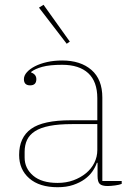

<svg xmlns="http://www.w3.org/2000/svg" viewBox="-20 -771 563 803"><path d="M221 12Q145 12 102.5 -25Q60 -62 60 -123Q60 -196 110 -232Q160 -268 276 -268H387V-360Q387 -430 349 -465Q311 -500 240 -500Q188 -500 157 -491.5Q126 -483 110 -470V-468Q132 -460 132 -440Q132 -414 106 -414Q80 -414 80 -440Q80 -455 92.5 -469Q105 -483 126.5 -494Q148 -505 177 -511.5Q206 -518 240 -518Q317 -518 362.5 -478.5Q408 -439 408 -363V-14H489V-2Q480 2 461.5 4.5Q443 7 430 7Q407 7 397.5 -1.5Q388 -10 388 -35V-90H385Q379 -72 366.5 -54Q354 -36 334 -21.5Q314 -7 286 2.5Q258 12 221 12ZM221 -6Q257 -6 287 -17Q317 -28 339.5 -46.5Q362 -65 374.5 -90Q387 -115 387 -144V-252H282Q226 -252 187.5 -244.5Q149 -237 126 -222Q103 -207 93 -185.5Q83 -164 83 -136V-112Q83 -67 118.5 -36.5Q154 -6 221 -6ZM143 -739 162 -751 272 -597 259 -588Z"/></svg>

Font: IBM Plex Serif Thin
Style: Regular
Weight: 100
Designer: Mike Abbink, Paul van der Laan, Pieter van Rosmalen
Foundry: Bold Monday
Version: Version 3.001